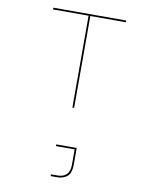

<svg xmlns="http://www.w3.org/2000/svg" viewBox="-100 -703 856 1091"><g transform="rotate(10 328.0 -157.5)"><path d="M323 -90V-620H118V-630H538V-620H333V-90ZM387 132V229Q387 275 365.5 295Q344 315 304 315H269V305H304Q340 305 358.5 287Q377 269 377 229V142H269V132Z"/></g></svg>

Font: Bungee Hairline
Style: Regular
Weight: 400
Designer: David Jonathan Ross
Foundry: David Jonathan Ross
Version: Version 1.000;PS 1.0;hotconv 1.0.72;makeotf.lib2.5.5900